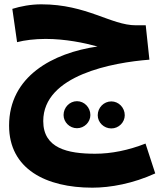

<svg xmlns="http://www.w3.org/2000/svg" viewBox="-20 -597 748 888"><path d="M698 205 653 67C574 98 495 114 420 114C293 114 180 89 180 -37C180 -250 503 -308 671 -321L654 -480H609C493 -480 382 -577 171 -577C122 -577 76 -568 37 -556L59 -402C93 -411 141 -417 191 -417C282 -417 369 -399 431 -382C224 -352 22 -244 22 -16C22 185 193 271 407 271C491 271 595 252 698 205ZM336 -4C370 -4 398 -32 398 -65C398 -100 370 -129 336 -129C302 -129 274 -100 274 -65C274 -32 302 -4 336 -4ZM495 -3C529 -3 557 -31 557 -64C557 -99 529 -128 495 -128C460 -128 432 -99 432 -64C432 -31 460 -3 495 -3Z"/></svg>

Font: Noto Sans Arabic UI Extra
Style: Regular
Weight: 800
Designer: Nadine Chahine - Monotype Design Team
Foundry: Monotype Imaging Inc.
Version: Version 1.900